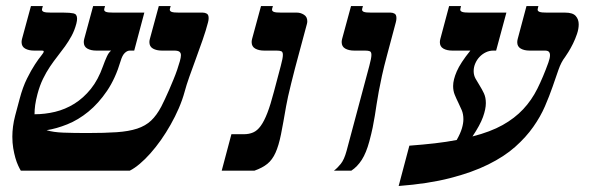

<svg xmlns="http://www.w3.org/2000/svg" viewBox="-20 -560 1958 630"><path d="M317.9 -342.8Q324.2 -360.4 330.6 -374.3Q336.9 -388.2 344.7 -394H295.9Q278.3 -394 266.6 -400.6Q254.9 -407.2 254.9 -421.9Q254.9 -426.3 256.3 -432.1L285.6 -540H324.7L322.3 -531.7Q321.8 -530.8 321.8 -528.3Q321.8 -523.4 327.9 -521Q334 -518.6 352.5 -518.6H453.6L420.4 -394H406.2Q397.5 -394 389.4 -386.2Q381.3 -378.4 376 -360.4Q358.9 -302.7 331.1 -261.7Q303.2 -220.7 270 -193.6Q236.8 -166.5 200.9 -152.1Q165 -137.7 132.8 -132.8Q154.8 -126 187.7 -124.8Q220.7 -123.5 266.6 -123.5Q323.7 -123.5 363 -126.2Q402.3 -128.9 429.9 -137.9Q457.5 -147 475.8 -164.3Q494.1 -181.6 509.3 -210.4Q514.2 -220.2 521 -234.4Q527.8 -248.5 534.9 -265.1Q542 -281.7 549.1 -298.8Q556.2 -315.9 561.5 -331.5Q566.9 -347.2 570.3 -359.6Q573.7 -372.1 573.7 -378.9Q573.7 -386.7 568.6 -390.4Q563.5 -394 551.8 -394H511.2Q493.7 -394 481.9 -400.6Q470.2 -407.2 470.2 -421.9Q470.2 -426.3 471.7 -432.1L501 -540H540L537.6 -531.7Q537.1 -530.8 537.1 -528.3Q537.1 -523.4 543.2 -521Q549.3 -518.6 567.9 -518.6H645.5Q652.8 -518.6 658.7 -515.1Q664.6 -511.7 664.6 -500.5Q664.6 -494.1 662.6 -486.8Q655.8 -460.4 645 -429.4Q634.3 -398.4 622.8 -367.4Q611.3 -336.4 601.3 -308.1Q591.3 -279.8 585.9 -259.3Q578.6 -232.4 566.7 -204.8Q554.7 -177.2 539.8 -150.9Q524.9 -124.5 508.1 -100.6Q491.2 -76.7 473.6 -56.9Q456.1 -37.1 438.7 -22.5Q421.4 -7.8 405.8 0H48.3Q44.4 -6.3 39.6 -16.8Q34.7 -27.3 30.5 -41.7Q26.4 -56.2 23.4 -73.7Q20.5 -91.3 20.5 -111.8Q20.5 -127.4 22.7 -144.8Q24.9 -162.1 29.8 -180.7L44.4 -235.4Q54.7 -274.4 68.6 -302.2Q82.5 -330.1 94.7 -348.6Q106.9 -367.2 115.2 -377.2Q123.5 -387.2 123.5 -391.1Q123.5 -394 118.2 -394H91.8Q74.2 -394 62.5 -400.6Q50.8 -407.2 50.8 -421.9Q50.8 -426.3 52.2 -432.1L81.5 -540H120.6L118.2 -531.7Q117.7 -530.8 117.7 -528.3Q117.7 -523.4 123.8 -521Q129.9 -518.6 148.4 -518.6H189Q209.5 -518.6 221.2 -516.1Q232.9 -513.7 232.9 -499Q232.9 -495.6 232.4 -491.7Q231.9 -487.8 230.5 -482.4Q224.6 -460 214.8 -442.1Q205.1 -424.3 193.4 -408Q181.6 -391.6 168.9 -375.5Q156.2 -359.4 144 -341.3Q131.8 -323.2 121.1 -301.3Q110.4 -279.3 103 -251.5Q97.7 -231.4 95.5 -215.8Q93.3 -200.2 93.3 -185.1Q127.4 -185.1 160.9 -193.1Q194.3 -201.2 224.1 -219.7Q253.9 -238.3 278.1 -268.3Q302.2 -298.3 317.9 -342.8Z M918.9 -211.9Q909.2 -155.3 901.9 -118.7Q894.5 -82 884 -58.8Q873.5 -35.6 857.4 -22.5Q841.3 -9.3 814.9 0H707.5L739.3 -119.6H779.8Q797.4 -119.6 810.8 -125.5Q824.2 -131.3 835.4 -146.7Q846.7 -162.1 857.2 -189.2Q867.7 -216.3 878.9 -259.3L901.4 -344.2Q904.8 -356.9 906.5 -365.7Q908.2 -374.5 908.2 -379.9Q908.2 -389.6 903.1 -391.8Q897.9 -394 887.2 -394H846.7Q829.1 -394 817.4 -400.6Q805.7 -407.2 805.7 -421.9Q805.7 -426.3 807.1 -432.1L836.4 -540H875.5L873 -531.7Q872.6 -530.8 872.6 -528.3Q872.6 -523.4 878.7 -521Q884.8 -518.6 903.3 -518.6H954.6Q966.3 -518.6 977.3 -511.7Q988.3 -504.9 988.3 -490.2Q988.3 -485.4 986.8 -480.5L959.5 -378.9Q953.6 -358.4 947.5 -334Q941.4 -309.6 935.5 -286.6Q929.7 -263.7 925.3 -243.7Q920.9 -223.6 918.9 -211.9Z M1191.9 -96.2Q1181.6 -58.1 1167 -35.4Q1152.3 -12.7 1132.8 0H1075.7Q1086.9 -8.3 1098.1 -22.2Q1109.4 -36.1 1117.2 -64.9L1191.9 -344.2Q1195.3 -356.9 1197 -365.7Q1198.7 -374.5 1198.7 -379.9Q1198.7 -389.6 1193.6 -391.8Q1188.5 -394 1177.7 -394H1142.1Q1124.5 -394 1112.8 -400.6Q1101.1 -407.2 1101.1 -421.9Q1101.1 -426.3 1102.5 -432.1L1131.8 -540H1170.9L1168.5 -531.7Q1168 -530.8 1168 -528.3Q1168 -523.4 1174.1 -521Q1180.2 -518.6 1198.7 -518.6H1261.7Q1269 -518.6 1274.9 -515.1Q1280.8 -511.7 1280.8 -500.5Q1280.8 -494.1 1278.8 -486.8L1250 -378.9Q1239.7 -340.8 1233.4 -312Q1227.1 -283.2 1222.9 -260.3Q1218.8 -237.3 1215.8 -218.3Q1212.9 -199.2 1210 -180.7Q1207 -162.1 1202.9 -141.8Q1198.7 -121.6 1191.9 -96.2Z M1523.4 -394H1463.9Q1446.3 -394 1434.8 -400.6Q1423.3 -407.2 1423.3 -421.4Q1423.3 -426.3 1424.8 -432.1L1453.6 -540H1492.7L1490.7 -531.7Q1490.2 -530.3 1490.2 -528.3Q1490.2 -523.4 1496.6 -521Q1502.9 -518.6 1521 -518.6H1641.6L1607.9 -394H1598.6Q1585.9 -394 1574.2 -388.4Q1562.5 -382.8 1553.7 -373.5Q1544.9 -364.3 1539.6 -352.1Q1534.2 -339.8 1534.2 -326.7Q1534.2 -313 1540.5 -301.8Q1546.9 -290.5 1554.2 -278.8Q1561.5 -267.1 1567.9 -253.7Q1574.2 -240.2 1574.2 -221.7Q1574.2 -202.1 1564.7 -175.8Q1555.2 -149.4 1530.3 -112.3Q1589.4 -127.4 1629.2 -149.7Q1668.9 -171.9 1696.8 -201.7Q1724.6 -231.4 1743.4 -269.3Q1762.2 -307.1 1779.3 -354.5Q1784.7 -369.6 1784.7 -378.9Q1784.7 -386.2 1781 -390.1Q1777.3 -394 1768.1 -394H1717.8Q1700.2 -394 1688.7 -400.6Q1677.2 -407.2 1677.2 -421.4Q1677.2 -426.3 1678.7 -432.1L1707.5 -540H1746.6L1744.6 -531.7Q1744.1 -530.3 1744.1 -528.3Q1744.1 -523.4 1750.5 -521Q1756.8 -518.6 1774.9 -518.6H1834.5Q1859.4 -518.6 1869.1 -507.6Q1878.9 -496.6 1878.9 -480Q1878.9 -465.3 1873.3 -448.7Q1867.7 -432.1 1860.1 -416.7Q1852.5 -401.4 1845 -389.4Q1837.4 -377.4 1834 -372.6Q1821.3 -356.4 1812.5 -331.1Q1803.7 -305.7 1793.2 -275.4Q1782.7 -245.1 1768.1 -211.2Q1753.4 -177.2 1729.7 -143.6Q1706.1 -109.9 1670.4 -78.1Q1634.8 -46.4 1582 -20.3Q1529.3 5.9 1457 24.4Q1384.8 43 1288.1 50.3L1323.2 -82Q1368.7 -85.4 1407 -89.8Q1445.3 -94.2 1478.5 -100.6Q1490.7 -122.1 1495.6 -138.7Q1500.5 -155.3 1500.5 -168.9Q1500.5 -185.5 1495.1 -198.5Q1489.7 -211.4 1483.6 -223.6Q1477.5 -235.8 1472.2 -248.8Q1466.8 -261.7 1466.8 -277.8Q1466.8 -298.3 1478.8 -325.9Q1490.7 -353.5 1523.4 -394Z"/></svg>

Font: Arian AMU Serif
Style: Bold Italic
Weight: 700
Italic angle: -15°
Designer: Ruben Hakobyan (Tarumian)
Foundry: Ruben Hakobyan (Tarumian)
Version: Version 1.002